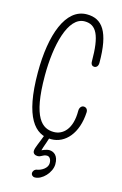

<svg xmlns="http://www.w3.org/2000/svg" viewBox="-154 -855 754 1185"><g transform="rotate(15 223.5 -263.0)"><path d="M349.1 -201.7C350.1 -83.5 293.9 -36.1 236.8 -36.1C163.1 -36.1 93.8 -85.4 93.8 -358.9C93.8 -549.3 138.2 -745.1 245.6 -745.1C320.3 -745.1 351.6 -683.6 351.6 -517.6C351.6 -498.5 361.3 -489.3 373.5 -489.3C387.7 -489.3 398.9 -500 398.9 -521.5C398.9 -720.2 345.7 -790.5 247.6 -790.5C111.8 -790.5 46.9 -606 46.9 -367.2C46.9 -77.6 128.9 11.2 231.9 11.2C322.8 11.2 394.5 -70.3 401.4 -205.1C402.3 -225.6 390.1 -235.8 375 -235.8C361.8 -235.8 349.1 -223.1 349.1 -201.7ZM262.7 156.2C262.7 188.5 225.1 210.9 197.8 215.3C180.7 217.8 172.4 232.9 172.4 243.2C172.4 254.4 181.6 265.1 196.3 265.1C242.7 265.1 296.9 208 297.9 154.8C298.8 98.6 269 80.6 242.2 79.1C223.1 78.1 193.8 90.8 184.6 97.7L190.4 100.6C197.3 68.4 225.6 4.9 225.6 -17.6L191.9 -15.1C165.5 58.1 148.4 86.9 148.4 108.4C148.4 125.5 163.1 133.3 178.2 133.3C202.6 133.3 208 115.7 234.9 115.7C252 115.7 262.7 132.8 262.7 156.2Z"/></g></svg>

Font: Pompiere 
Style: Regular
Weight: 400
Designer: Karolina Lach
Foundry: Sorkin Type Co.
Version: Version 1.001